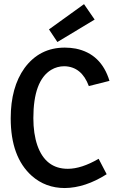

<svg xmlns="http://www.w3.org/2000/svg" viewBox="-20 -904 561 936"><path d="M310.5 -81.1Q202.1 -81.1 162.1 -195.3Q142.6 -252 142.6 -328.1Q142.6 -510.7 229.5 -563.5Q258.8 -581.1 293.9 -581.1Q377.9 -579.1 413.1 -484.4L513.7 -509.8Q473.6 -641.6 349.6 -667Q323.2 -671.9 295.9 -671.9Q172.9 -671.9 99.6 -572.3Q32.2 -478.5 32.2 -327.1Q32.2 -138.7 134.8 -46.9Q202.1 12.7 295.9 12.7Q395.5 11.7 500 -54.7L460.9 -129.9Q377 -81.1 310.5 -81.1ZM441.4 -808.6 389.6 -883.8 218.8 -760.7 259.8 -699.2Z"/></svg>

Font: Yaldevi Colombo SemiBold
Style: Regular
Weight: 600
Designer: Sol Matas, Denzil Rajitha, Kosala Senevirathne and Pathum Egodawatta
Foundry: Mooniak
Version: Version 1.020 ; ttfautohint (v1.6)